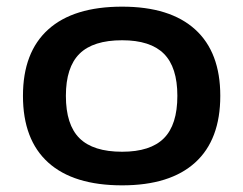

<svg xmlns="http://www.w3.org/2000/svg" viewBox="-20 -550 731 577"><path d="M347 7Q201 7 125 -61.5Q49 -130 49 -262Q49 -393 125 -461.5Q201 -530 347 -530Q491 -530 566.5 -461.5Q642 -393 642 -262Q642 -130 566.5 -61.5Q491 7 347 7ZM347 -94Q432 -94 472.5 -134.5Q513 -175 513 -262Q513 -348 472.5 -388.5Q432 -429 347 -429Q260 -429 219 -388.5Q178 -348 178 -262Q178 -175 219 -134.5Q260 -94 347 -94Z"/></svg>

Font: Asap Expanded SemiBold
Style: Regular
Weight: 600
Width: 7
Designer: Pablo Cosgaya
Foundry: Omnibus-Type
Version: Version 3.001; ttfautohint (v1.8.4.7-5d5b)